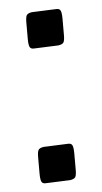

<svg xmlns="http://www.w3.org/2000/svg" viewBox="-45 -563 319 602"><g transform="rotate(-5 114.5 -261.5)"><path d="M76 -415 152 -418Q165 -420 168.5 -426Q172 -432 172 -449V-500Q172 -519 168.5 -526Q165 -533 154 -532L78 -529Q65 -527 61.5 -521Q58 -515 58 -498V-447Q58 -428 61.5 -421Q65 -414 76 -415ZM76 9 152 6Q165 4 168.5 -2Q172 -8 172 -25V-76Q172 -95 168.5 -102Q165 -109 154 -108L78 -105Q65 -103 61.5 -97Q58 -91 58 -74V-23Q58 -4 61.5 3Q65 10 76 9Z"/></g></svg>

Font: Federant
Style: Regular
Weight: 400
Designer: Olexa M. Volochay, Alexei Vanyashin, Otto Ludwig Naegele
Foundry: Cyreal (www.cyreal.org)
Version: Version 1.011; ttfautohint (v1.4.1)